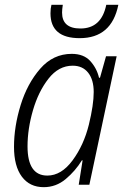

<svg xmlns="http://www.w3.org/2000/svg" viewBox="-20 -765 519 795"><path d="M470 -745H420Q400 -647 313 -647Q237 -647 237 -713Q237 -725 240 -745H193Q189 -730 189 -710Q189 -607 310 -607Q442 -607 470 -745ZM94 -159Q94 -231 116.5 -308.5Q139 -386 181 -439.5Q223 -493 281 -493Q322 -493 345 -464Q368 -435 368 -384Q368 -331 348 -249Q327 -164 280.5 -101Q234 -38 176 -38Q94 -38 94 -159ZM319 -101H322L306 0H350L463 -532H419L394 -443H390Q381 -482 354 -512Q327 -542 277 -542Q200 -542 146.5 -480.5Q93 -419 65.5 -330Q38 -241 38 -157Q38 -77 70.5 -33.5Q103 10 161 10Q212 10 252 -23.5Q292 -57 319 -101Z"/></svg>

Font: Noto Sans UI SemiCondensed Light
Style: Italic
Weight: 300
Width: 4
Designer: Monotype Design Team
Foundry: Monotype Imaging Inc.
Version: 1.001